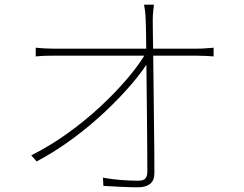

<svg xmlns="http://www.w3.org/2000/svg" viewBox="-20 -784 1040 817"><path d="M635 -764Q633 -747 631.5 -731.5Q630 -716 630 -699Q630 -685 630.5 -643.5Q631 -602 632 -543Q633 -484 633.5 -416Q634 -348 635 -279.5Q636 -211 636.5 -150.5Q637 -90 637 -47Q637 -16 618.5 -1.5Q600 13 567 13Q536 13 494 11Q452 9 420 7L418 -28Q456 -21 496 -18Q536 -15 567 -15Q591 -15 599 -25Q607 -35 607 -54Q607 -91 606.5 -148.5Q606 -206 605.5 -274Q605 -342 604 -410.5Q603 -479 602.5 -539.5Q602 -600 601.5 -642.5Q601 -685 600 -699Q599 -724 597 -738.5Q595 -753 593 -764ZM132 -581Q155 -579 170.5 -578Q186 -577 206 -577Q214 -577 248 -577Q282 -577 334 -577Q386 -577 446.5 -577Q507 -577 568.5 -577Q630 -577 683.5 -577Q737 -577 774 -577Q811 -577 822 -577Q837 -577 857 -578.5Q877 -580 889 -581V-544Q877 -545 857.5 -546Q838 -547 821 -547Q810 -547 773.5 -547Q737 -547 683.5 -547Q630 -547 569 -547Q508 -547 447 -547Q386 -547 334 -547Q282 -547 248 -547Q214 -547 206 -547Q183 -547 168 -546.5Q153 -546 132 -544ZM113 -123Q193 -163 268 -217Q343 -271 407 -330.5Q471 -390 520 -447.5Q569 -505 597 -552L612 -553L613 -525Q587 -481 539 -425Q491 -369 427.5 -309Q364 -249 289.5 -194Q215 -139 136 -97Z"/></svg>

Font: Noto Sans SC Thin
Style: Regular
Weight: 100
Designer: Ryoko NISHIZUKA 西塚涼子 (kana, bopomofo & ideographs); Paul D. Hunt (Latin, Greek & Cyrillic); Sandoll Communications 산돌커뮤니
Foundry: Adobe
Version: Version 2.004-H2;hotconv 1.0.118;makeotfexe 2.5.65603